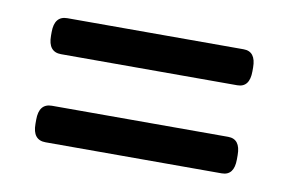

<svg xmlns="http://www.w3.org/2000/svg" viewBox="-40 -398 529 352"><g transform="rotate(10 224.5 -222.5)"><path d="M61 -271Q37 -271 37 -301V-308Q37 -338 61 -338H389Q412 -338 412 -308V-301Q412 -271 389 -271ZM61 -107Q37 -107 37 -137V-145Q37 -175 61 -175H389Q412 -175 412 -145V-137Q412 -107 389 -107Z"/></g></svg>

Font: Asap Condensed VF Beta
Style: Regular
Weight: 400
Designer: Pablo Cosgaya
Foundry: Omnibus-Type
Version: Version 1.008